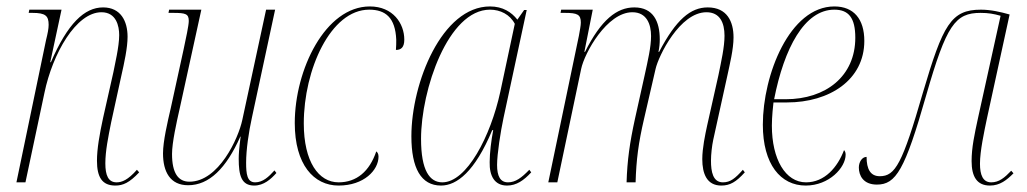

<svg xmlns="http://www.w3.org/2000/svg" viewBox="-20 -566 3188 596"><path d="M338 10C362 10 382 1 412 -31L405 -39C377 -7 358 0 342 0C316 0 307 -22 307 -59C307 -97 316 -141 325 -186L356 -328C366 -372 376 -418 376 -452C376 -500 355 -543 300 -543C242 -543 190 -493 138 -373H136L171 -536H71L69 -526H81C121 -526 131 -517 131 -489C131 -477 128 -462 123 -442L31 0H59L118 -278C143 -399 216 -528 295 -528C341 -528 350 -485 350 -457C350 -421 336 -364 332 -342L300 -200C289 -149 281 -104 281 -67C281 -16 297 10 338 10Z M769 10C799 10 821 -10 838 -29L832 -37C814 -17 796 0 772 0C747 0 744 -26 744 -61C744 -101 752 -156 762 -201L834 -536H806L732 -193C720 -137 659 -2 568 -2C533 -2 514 -29 514 -88C514 -123 528 -186 538 -230L605 -536H505L503 -526H518C556 -526 566 -523 566 -501C566 -487 557 -446 550 -413L510 -230C500 -187 486 -127 486 -90C486 -33 508 9 564 9C629 9 682 -43 726 -142H727C722 -104 721 -87 721 -73C721 -22 729 10 769 10Z M1031 10C1110 10 1155 -38 1155 -80C1155 -89 1151 -94 1148 -96C1127 -34 1087 0 1031 0C969 0 923 -64 923 -183C923 -349 1006 -536 1126 -536C1177 -536 1207 -511 1210 -443C1210 -433 1210 -422 1209 -411C1225 -411 1235 -419 1235 -443C1235 -493 1200 -546 1128 -546C990 -546 895 -350 895 -184C895 -55 954 10 1031 10Z M1349 10C1398 10 1454 -33 1508 -162H1511C1505 -131 1500 -91 1500 -63C1499 -20 1515 10 1554 10C1583 10 1606 -6 1629 -31L1623 -39C1599 -14 1580 0 1557 0C1533 0 1523 -19 1523 -54C1523 -88 1534 -158 1543 -200L1615 -535H1607L1586 -505C1568 -528 1541 -546 1501 -546C1352 -546 1257 -309 1257 -143C1257 -44 1287 10 1349 10ZM1353 0C1314 0 1287 -36 1287 -135C1287 -287 1371 -536 1501 -536C1533 -536 1563 -521 1578 -492L1533 -281C1503 -143 1429 0 1353 0Z M2219 10C2246 10 2265 -1 2292 -31L2286 -39C2262 -12 2247 0 2224 0C2193 0 2187 -33 2187 -67C2187 -87 2190 -113 2194 -132L2238 -332C2245 -365 2257 -413 2257 -450C2257 -499 2237 -543 2177 -543C2124 -543 2079 -506 2026 -405H2024C2027 -419 2028 -432 2028 -444C2028 -499 2008 -543 1949 -543C1895 -543 1846 -505 1796 -405H1794L1820 -536H1722L1720 -526H1734C1772 -526 1783 -521 1783 -496C1783 -487 1780 -472 1777 -455L1682 0H1710L1784 -352C1794 -401 1864 -528 1943 -528C1988 -528 2001 -490 2001 -454C2001 -420 1991 -378 1981 -332L1951 -197C1935 -124 1927 -68 1925 0H1953C1955 -70 1962 -123 1979 -196L2015 -352C2024 -392 2090 -528 2173 -528C2215 -528 2229 -495 2229 -455C2229 -420 2219 -376 2210 -332L2175 -176C2169 -148 2160 -106 2160 -72C2160 -27 2174 10 2219 10Z M2481 10C2554 10 2605 -46 2605 -86C2605 -94 2602 -98 2600 -100C2580 -47 2540 0 2482 0C2418 0 2376 -72 2376 -176C2376 -204 2380 -240 2381 -248H2423C2555 -248 2663 -318 2663 -439C2663 -507 2630 -546 2570 -546C2431 -546 2348 -333 2348 -179C2348 -56 2403 10 2481 10ZM2419 -258H2383C2414 -416 2477 -536 2570 -536C2614 -536 2635 -511 2635 -449C2635 -329 2543 -258 2419 -258Z M3053 10C3084 10 3105 -7 3126 -28L3119 -36C3098 -14 3081 0 3057 0C3031 0 3022 -23 3022 -58C3022 -97 3035 -157 3044 -200L3114 -521C3086 -529 3055 -536 3025 -536C2932 -536 2907 -489 2845 -279C2781 -57 2759 -19 2711 -19C2682 -19 2670 -41 2670 -79C2656 -79 2646 -63 2646 -46C2646 -22 2659 7 2702 7C2761 7 2789 -38 2855 -270C2918 -489 2945 -526 3024 -526C3048 -526 3065 -523 3086 -517L3016 -200C3005 -149 2996 -108 2996 -66C2996 -17 3013 10 3053 10Z"/></svg>

Font: Noto Serif Display Condensed Thin
Style: Italic
Weight: 100
Width: 3
Italic angle: -12°
Designer: Monotype Design Team
Foundry: Monotype Imaging Inc.
Version: Version 2.009